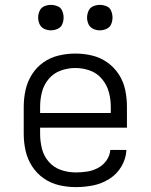

<svg xmlns="http://www.w3.org/2000/svg" viewBox="-20 -757 616 785"><path d="M290 8Q326 8 361 1Q396 -6 427 -25.5Q458 -45 476.5 -76.5Q495 -108 497 -144H431Q429 -120 415 -100.5Q401 -81 380 -70Q359 -59 336 -55.5Q313 -52 290 -52Q259 -52 229.5 -62Q200 -72 179.5 -95.5Q159 -119 151.5 -149Q144 -179 144 -210V-235H499V-320Q499 -355 492 -389Q485 -423 466 -452.5Q447 -482 418.5 -502Q390 -522 356.5 -530Q323 -538 288 -538Q254 -538 220 -530Q186 -522 157.5 -502Q129 -482 110.5 -452.5Q92 -423 84.5 -389Q77 -355 77 -320V-210Q77 -175 84.5 -141Q92 -107 111 -77.5Q130 -48 158.5 -28Q187 -8 221 0Q255 8 290 8ZM433 -295H144V-320Q144 -351 151.5 -380.5Q159 -410 179 -434Q199 -458 228.5 -468.5Q258 -479 288 -479Q319 -479 348 -468.5Q377 -458 397 -434Q417 -410 425 -380.5Q433 -351 433 -320ZM388 -633Q402 -633 415.5 -639Q429 -645 434.5 -658Q440 -671 440 -685Q440 -699 434.5 -712.5Q429 -726 415.5 -731.5Q402 -737 388 -737Q374 -737 361 -731.5Q348 -726 342 -712.5Q336 -699 336 -685Q336 -671 342 -658Q348 -645 361 -639Q374 -633 388 -633ZM188 -633Q202 -633 215.5 -639Q229 -645 234.5 -658Q240 -671 240 -685Q240 -699 234.5 -712.5Q229 -726 215.5 -731.5Q202 -737 188 -737Q174 -737 161 -731.5Q148 -726 142 -712.5Q136 -699 136 -685Q136 -671 142 -658Q148 -645 161 -639Q174 -633 188 -633Z"/></svg>

Font: Iosevka Sparkle Light
Style: Regular
Weight: 300
Designer: Belleve Invis
Foundry: Belleve Invis
Version: Version 4.5.0; ttfautohint (v1.8.3)